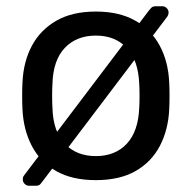

<svg xmlns="http://www.w3.org/2000/svg" viewBox="-20 -567 614 615"><path d="M287 10Q211 10 160 -19Q109 -48 82 -99.5Q55 -151 52 -217Q51 -234 51 -260.5Q51 -287 52 -303Q55 -370 82.5 -421Q110 -472 161 -501Q212 -530 287 -530Q362 -530 413 -501Q464 -472 491.5 -421Q519 -370 522 -303Q523 -287 523 -260.5Q523 -234 522 -217Q519 -151 492 -99.5Q465 -48 414 -19Q363 10 287 10ZM287 -67Q349 -67 386 -106.5Q423 -146 426 -222Q427 -237 427 -260Q427 -283 426 -298Q423 -374 386 -413.5Q349 -453 287 -453Q225 -453 187.5 -413.5Q150 -374 148 -298Q147 -283 147 -260Q147 -237 148 -222Q150 -146 187.5 -106.5Q225 -67 287 -67ZM73 28Q65 28 59 22Q53 16 53 8Q53 5 53.5 2Q54 -1 57 -5L456 -532Q459 -536 464 -541.5Q469 -547 479 -547H500Q508 -547 514 -541Q520 -535 520 -527Q520 -526 519.5 -522.5Q519 -519 516 -514L117 13Q114 17 109.5 22.5Q105 28 95 28Z"/></svg>

Font: DVN-Rubik
Style: Regular
Weight: 400
Designer: Hubert and Fischer
Foundry: Hubert & Fischer
Version: Version 2.102